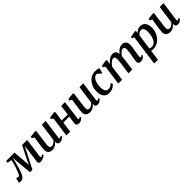

<svg xmlns="http://www.w3.org/2000/svg" viewBox="420 -2328 4342 4342"><g transform="rotate(-45 2591.0 -157.0)"><path d="M653.5 10Q626 10 607.5 -4.5Q589 -19 594 -54L634.5 -348.5L655 -500.5L576 -349.5L395.5 7H318.5L283.5 -337.5L272.5 -500.5Q254.5 -426.5 237.5 -361Q220.5 -295.5 204.2 -240.8Q188 -186 172.2 -143Q156.5 -100 140.5 -70.5Q120.5 -33 91.2 -12.5Q62 8 21.5 8Q14.5 8 3.5 5.8Q-7.5 3.5 -16.8 0.8Q-26 -2 -27.5 -4L-1.5 -120.5Q2.5 -118 16.8 -114Q31 -110 46.2 -107Q61.5 -104 68 -104Q75.5 -104 84.2 -114.5Q93 -125 102 -142Q111 -159 119.2 -179Q127.5 -199 134 -218.5Q145.5 -241 157 -273.8Q168.5 -306.5 179.2 -344Q190 -381.5 198.8 -418Q207.5 -454.5 213 -484L107 -504.5L115.5 -555H383L409.5 -223.5L416 -125.5L458.5 -223.5L625 -555H788.5L726.5 -107.5Q725 -94 725.5 -83Q726 -72 730.2 -65.8Q734.5 -59.5 743 -59.5Q756 -59.5 770.2 -68.2Q784.5 -77 796 -87.5L809.5 -52.5Q804.5 -46.5 782.2 -31.2Q760 -16 726.5 -3Q693 10 653.5 10Z M1031.5 10Q999 10 969 -1.8Q939 -13.5 919.2 -41.5Q899.5 -69.5 899 -118.5Q899 -136 900.5 -156.8Q902 -177.5 904.8 -200.8Q907.5 -224 911 -247.8Q914.5 -271.5 918 -293.5L945.5 -477.5L889 -509.5L896.5 -549L1053 -567L1075.5 -556L1041 -289.5Q1038.5 -268 1035.5 -247Q1032.5 -226 1030 -206.2Q1027.5 -186.5 1025.8 -169Q1024 -151.5 1024 -137Q1024 -107.5 1030.8 -90.8Q1037.5 -74 1050.8 -67.2Q1064 -60.5 1083 -60.5Q1106.5 -60.5 1129.5 -71.2Q1152.5 -82 1172.5 -99Q1192.5 -116 1207 -134.5L1264.5 -563H1387L1323.5 -97Q1321 -78 1326 -69.2Q1331 -60.5 1340.5 -60.5Q1350 -60.5 1360.2 -66.5Q1370.5 -72.5 1389 -87.5L1402 -58.5Q1397.5 -51 1381 -34.5Q1364.5 -18 1338 -4.2Q1311.5 9.5 1278 9.5Q1243 9.5 1225.8 -6.2Q1208.5 -22 1207.5 -48.5Q1207 -51 1207 -54.5Q1207 -58 1207.2 -62.5Q1207.5 -67 1208 -71.8Q1208.5 -76.5 1209 -81L1207.5 -82Q1193.5 -65 1176.2 -48.8Q1159 -32.5 1137.2 -19.2Q1115.5 -6 1089.2 2Q1063 10 1031.5 10Z M1936 -96.5Q1934 -78 1938.8 -69.2Q1943.5 -60.5 1952 -60.5Q1960.5 -60.5 1970.2 -65.5Q1980 -70.5 1997 -84L2010.5 -54.5Q2006 -47.5 1990 -31.8Q1974 -16 1948.5 -3Q1923 10 1890 10Q1863 10 1843.5 1.8Q1824 -6.5 1814.2 -22.5Q1804.5 -38.5 1807.5 -61L1834.5 -255H1643L1608.5 0H1487L1551.5 -477L1502 -504L1509.5 -543.5L1656 -567L1683 -554L1651 -314H1842.5L1875 -554.5H1996.5Z M2235 10Q2202.5 10 2172.5 -1.8Q2142.5 -13.5 2122.8 -41.5Q2103 -69.5 2102.5 -118.5Q2102.5 -136 2104 -156.8Q2105.5 -177.5 2108.2 -200.8Q2111 -224 2114.5 -247.8Q2118 -271.5 2121.5 -293.5L2149 -477.5L2092.5 -509.5L2100 -549L2256.5 -567L2279 -556L2244.5 -289.5Q2242 -268 2239 -247Q2236 -226 2233.5 -206.2Q2231 -186.5 2229.2 -169Q2227.5 -151.5 2227.5 -137Q2227.5 -107.5 2234.2 -90.8Q2241 -74 2254.2 -67.2Q2267.5 -60.5 2286.5 -60.5Q2310 -60.5 2333 -71.2Q2356 -82 2376 -99Q2396 -116 2410.5 -134.5L2468 -563H2590.5L2527 -97Q2524.5 -78 2529.5 -69.2Q2534.5 -60.5 2544 -60.5Q2553.5 -60.5 2563.8 -66.5Q2574 -72.5 2592.5 -87.5L2605.5 -58.5Q2601 -51 2584.5 -34.5Q2568 -18 2541.5 -4.2Q2515 9.5 2481.5 9.5Q2446.5 9.5 2429.2 -6.2Q2412 -22 2411 -48.5Q2410.5 -51 2410.5 -54.5Q2410.5 -58 2410.8 -62.5Q2411 -67 2411.5 -71.8Q2412 -76.5 2412.5 -81L2411 -82Q2397 -65 2379.8 -48.8Q2362.5 -32.5 2340.8 -19.2Q2319 -6 2292.8 2Q2266.5 10 2235 10Z M2853.5 10Q2769.5 10 2720.2 -48.5Q2671 -107 2670.5 -215.5Q2670 -275.5 2688.5 -337.2Q2707 -399 2744.8 -451.5Q2782.5 -504 2839.5 -536Q2896.5 -568 2972.5 -568Q3001 -568 3034.2 -562.8Q3067.5 -557.5 3090.5 -547L3058 -424.5L3033 -428Q3021 -442 3005.2 -458.8Q2989.5 -475.5 2973.8 -487.2Q2958 -499 2945 -499Q2915 -499 2888.2 -479Q2861.5 -459 2841.2 -422.2Q2821 -385.5 2809.5 -335Q2798 -284.5 2799 -223.5Q2800 -169 2811.5 -134.5Q2823 -100 2844.8 -83.5Q2866.5 -67 2898.5 -67Q2929.5 -67 2952.8 -75.2Q2976 -83.5 2994.5 -97.5Q3013 -111.5 3030 -129L3054.5 -86Q3042 -68 3015 -45.5Q2988 -23 2947.5 -6.5Q2907 10 2853.5 10Z M3338 -557 3327.5 -444Q3344.5 -469.5 3367.5 -492Q3390.5 -514.5 3416.8 -531.8Q3443 -549 3471.5 -558.5Q3500 -568 3529.5 -568Q3565.5 -568 3589.8 -554.2Q3614 -540.5 3627 -510.2Q3640 -480 3642 -429.5Q3642 -423 3642 -416Q3642 -409 3641.5 -402Q3641 -395 3640.5 -387L3622.5 -413Q3639 -448.5 3661.8 -476.8Q3684.5 -505 3711.8 -525.5Q3739 -546 3770.2 -557Q3801.5 -568 3836 -568Q3889.5 -568 3924 -535Q3958.5 -502 3958.5 -421.5Q3958.5 -403 3954.5 -372.5Q3950.5 -342 3945 -308.2Q3939.5 -274.5 3934.5 -247Q3930 -222 3925 -193.8Q3920 -165.5 3916.5 -138.8Q3913 -112 3912 -91Q3911.5 -73.5 3915.8 -67Q3920 -60.5 3927.5 -60.5Q3937.5 -60.5 3948.2 -66.5Q3959 -72.5 3976.5 -87.5L3990 -58.5Q3984.5 -51.5 3968 -35Q3951.5 -18.5 3924.5 -4.2Q3897.5 10 3860.5 10Q3828.5 10 3811.5 0Q3794.5 -10 3788.5 -26.2Q3782.5 -42.5 3782.5 -61.5Q3783 -80 3787 -106.5Q3791 -133 3796.5 -162.5Q3802 -192 3806.5 -220.5Q3811 -247.5 3816.5 -280.2Q3822 -313 3826 -346.8Q3830 -380.5 3830 -409.5Q3829.5 -454.5 3817.2 -470Q3805 -485.5 3779.5 -485.5Q3760 -485.5 3737.8 -474.5Q3715.5 -463.5 3693.8 -443.2Q3672 -423 3653.2 -395.5Q3634.5 -368 3621.5 -335.5L3642.5 -406.5Q3642 -383.5 3639.5 -355.5Q3637 -327.5 3633.8 -299.5Q3630.5 -271.5 3627 -247L3596 0H3472.5L3502 -219Q3506 -246.5 3510.2 -279.5Q3514.5 -312.5 3517.5 -346Q3520.5 -379.5 3520.5 -408Q3519.5 -456 3507 -470.8Q3494.5 -485.5 3465 -485.5Q3448.5 -485.5 3428.8 -476Q3409 -466.5 3389 -449.5Q3369 -432.5 3350.5 -410.2Q3332 -388 3317 -363L3268 0H3146L3210.5 -478L3160 -504.5L3167.5 -544L3315 -568Z M4040.5 254 4140.5 -481.5 4087.5 -506 4095.5 -544 4249 -568 4271 -557 4263.5 -499Q4279.5 -516.5 4301.2 -532.2Q4323 -548 4350.2 -558Q4377.5 -568 4410 -568Q4466.5 -568 4504 -542Q4541.5 -516 4560.2 -468.5Q4579 -421 4579 -356Q4579 -301 4564.8 -248Q4550.5 -195 4523 -148.2Q4495.5 -101.5 4456.5 -66Q4417.5 -30.5 4367.5 -10.2Q4317.5 10 4258 10Q4243 10 4226.8 7.5Q4210.5 5 4195.5 2L4160.5 254ZM4204.5 -63.5Q4218 -56 4234.5 -52.8Q4251 -49.5 4270.5 -49.5Q4307.5 -49.5 4336.5 -67.5Q4365.5 -85.5 4386.8 -116Q4408 -146.5 4421.8 -186Q4435.5 -225.5 4442.2 -268.8Q4449 -312 4449 -354Q4449 -395.5 4439.5 -427.2Q4430 -459 4411.5 -476.8Q4393 -494.5 4365.5 -494.5Q4341.5 -494.5 4320.5 -484.2Q4299.5 -474 4283.2 -458Q4267 -442 4255.5 -426Z M4800 10Q4767.5 10 4737.5 -1.8Q4707.5 -13.5 4687.8 -41.5Q4668 -69.5 4667.5 -118.5Q4667.5 -136 4669 -156.8Q4670.5 -177.5 4673.2 -200.8Q4676 -224 4679.5 -247.8Q4683 -271.5 4686.5 -293.5L4714 -477.5L4657.5 -509.5L4665 -549L4821.5 -567L4844 -556L4809.5 -289.5Q4807 -268 4804 -247Q4801 -226 4798.5 -206.2Q4796 -186.5 4794.2 -169Q4792.5 -151.5 4792.5 -137Q4792.5 -107.5 4799.2 -90.8Q4806 -74 4819.2 -67.2Q4832.5 -60.5 4851.5 -60.5Q4875 -60.5 4898 -71.2Q4921 -82 4941 -99Q4961 -116 4975.5 -134.5L5033 -563H5155.5L5092 -97Q5089.5 -78 5094.5 -69.2Q5099.5 -60.5 5109 -60.5Q5118.5 -60.5 5128.8 -66.5Q5139 -72.5 5157.5 -87.5L5170.5 -58.5Q5166 -51 5149.5 -34.5Q5133 -18 5106.5 -4.2Q5080 9.5 5046.5 9.5Q5011.5 9.5 4994.2 -6.2Q4977 -22 4976 -48.5Q4975.5 -51 4975.5 -54.5Q4975.5 -58 4975.8 -62.5Q4976 -67 4976.5 -71.8Q4977 -76.5 4977.5 -81L4976 -82Q4962 -65 4944.8 -48.8Q4927.5 -32.5 4905.8 -19.2Q4884 -6 4857.8 2Q4831.5 10 4800 10Z"/></g></svg>

Font: Merriweather SemiBold
Style: Italic
Weight: 600
Italic angle: -7.8°
Version: Version 2.101